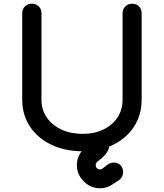

<svg xmlns="http://www.w3.org/2000/svg" viewBox="-20 -801 885 1037"><path d="M427 16Q331 16 257 -19.5Q183 -55 141.5 -118Q100 -181 100 -262V-729Q100 -752 115 -766.5Q130 -781 152 -781Q175 -781 189.5 -766.5Q204 -752 204 -729V-262Q204 -208 232.5 -166.5Q261 -125 311.5 -101.5Q362 -78 427 -78Q490 -78 538.5 -101.5Q587 -125 614.5 -166.5Q642 -208 642 -262V-729Q642 -752 657 -766.5Q672 -781 694 -781Q717 -781 731 -766.5Q745 -752 745 -729V-262Q745 -181 704.5 -118Q664 -55 592 -19.5Q520 16 427 16ZM520 216Q486 216 458 199Q430 182 412.5 153.5Q395 125 395 91Q395 32 447 -11Q458 -19 464.5 -27.5Q471 -36 475 -43Q489 -70 520 -70Q541 -70 555.5 -56Q570 -42 571 -20Q571 3 555 25.5Q539 48 507 71Q502 75 499.5 80.5Q497 86 497 91Q497 101 503.5 107.5Q510 114 520 114Q524 114 527 113Q530 112 532 110L563 87Q578 77 594 77Q617 77 631 91.5Q645 106 645 128Q645 152 627 169L589 194Q558 216 520 216Z"/></svg>

Font: Comfortaa
Style: Bold
Weight: 700
Designer: Johan Aakerlund
Foundry: Johan Aakerlund
Version: Version 3.104; ttfautohint (v1.8.1.43-b0c9)